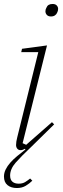

<svg xmlns="http://www.w3.org/2000/svg" viewBox="-20 -745 318 968"><path d="M65 203Q36 203 18 188.5Q0 174 0 145Q0 127 8.5 109.5Q17 92 32 75Q47 58 66.5 42Q86 26 108 9L106 5Q94 12 84 12Q73 12 67 4.5Q61 -3 61 -14Q61 -30 67 -53L173 -482H87L91 -499L217 -516L94 -23L112 -15L242 -129L253 -118L139 -6Q87 43 59 75Q31 107 31 140Q31 161 42.5 171Q54 181 74 181Q94 181 107.5 172.5Q121 164 132 155L143 166Q129 180 110 191.5Q91 203 65 203ZM237 -662Q223 -662 216 -670Q209 -678 209 -688Q209 -698 214 -706Q221 -725 245 -725Q259 -725 266 -717.5Q273 -710 273 -700Q273 -690 268 -681Q265 -673 257 -667.5Q249 -662 237 -662Z"/></svg>

Font: IBM Plex Serif ExtraLight
Style: Italic
Weight: 200
Italic angle: -14°
Designer: Mike Abbink, Paul van der Laan, Pieter van Rosmalen
Foundry: Bold Monday
Version: Version 2.5